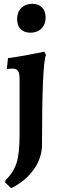

<svg xmlns="http://www.w3.org/2000/svg" viewBox="-20 -746 315 1010"><path d="M70 -646Q70 -682 92 -704Q114 -726 150 -726Q182 -726 201 -707Q220 -688 220 -654Q220 -618 198 -596Q176 -574 141 -574Q107 -574 88.5 -593Q70 -612 70 -646ZM83 -36V-329Q83 -361 75 -373Q67 -385 46 -385Q35 -385 27 -384Q19 -383 16 -382L22 -440Q73 -447 134 -458.5Q195 -470 213 -474L222 -457Q201 -412 201 14Q201 84 158 145Q115 206 39 244L7 214L9 202Q52 160 67.5 110Q83 60 83 -36Z"/></svg>

Font: Sahitya
Style: Bold
Weight: 700
Designer: Juan Pablo del Peral
Foundry: Juan Pablo del Peral (http://www.huertatipografica.com)
Version: Version 1.001;PS 001.000;hotconv 1.0.70;makeotf.lib2.5.58329